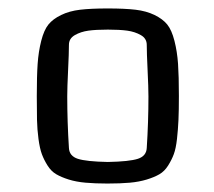

<svg xmlns="http://www.w3.org/2000/svg" viewBox="-20 -664 505 454"><path d="M234 -644H235Q275 -644 300.5 -641Q326 -638 345.5 -628.5Q365 -619 375.5 -606Q386 -593 392.5 -567.5Q399 -542 401 -513Q403 -484 403 -437Q403 -403 402 -380.5Q401 -358 398.5 -335.5Q396 -313 391 -299.5Q386 -286 377.5 -272.5Q369 -259 357 -252Q345 -245 327 -239.5Q309 -234 287 -232Q265 -230 234 -230Q205 -230 182.5 -232Q160 -234 142.5 -239.5Q125 -245 113 -252Q101 -259 92.5 -272.5Q84 -286 79 -299.5Q74 -313 71 -335.5Q68 -358 67.5 -380.5Q67 -403 67 -437Q67 -484 69 -513Q71 -542 77.5 -567.5Q84 -593 94.5 -606Q105 -619 124.5 -628.5Q144 -638 169.5 -641Q195 -644 234 -644ZM235 -281Q286 -282 306 -288.5Q326 -295 327 -314Q331 -376 331 -436Q331 -457 329 -498Q327 -539 327 -558Q327 -573 313 -581Q299 -589 281 -591.5Q263 -594 235 -594Q207 -594 189 -591.5Q171 -589 157 -581Q143 -573 143 -558Q143 -539 141 -498Q139 -457 139 -436Q139 -376 143 -314Q144 -295 164 -288.5Q184 -282 235 -281Z"/></svg>

Font: Myanmar Chatu
Style: Regular
Weight: 400
Designer: Danh Hong
Foundry: Google Inc.
Version: Version 2.00 November 20, 2015